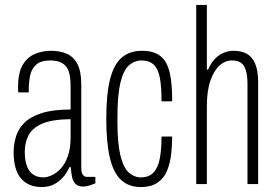

<svg xmlns="http://www.w3.org/2000/svg" viewBox="-20 -743 1113 775"><path d="M148 12Q121 12 100 3Q79 -6 64.5 -23Q50 -40 42.5 -66.5Q35 -93 35 -127Q35 -161 44.5 -192Q54 -223 78.5 -247.5Q103 -272 148.5 -286.5Q194 -301 265 -301V-397Q265 -432 257.5 -454.5Q250 -477 231.5 -488Q213 -499 183 -499Q145 -499 126 -482Q107 -465 101.5 -437.5Q96 -410 96 -376V-370H54Q53 -375 53 -380Q53 -385 53 -392Q53 -450 72 -481.5Q91 -513 121.5 -525.5Q152 -538 186 -538Q222 -538 249.5 -526Q277 -514 292.5 -484.5Q308 -455 308 -403V-65Q308 -46 314.5 -37.5Q321 -29 330 -29H365V-3Q355 1 342 5.5Q329 10 315 10Q295 10 284.5 -1Q274 -12 270.5 -30Q267 -48 266 -68H260Q250 -45 234 -27Q218 -9 197 1.5Q176 12 148 12ZM155 -27Q171 -27 190 -36Q209 -45 226 -63.5Q243 -82 254 -113Q265 -144 265 -187V-262Q189 -261 149.5 -243.5Q110 -226 95 -196.5Q80 -167 80 -130Q80 -96 88.5 -73Q97 -50 114 -38.5Q131 -27 155 -27Z M548 12Q499 12 468 -17.5Q437 -47 423 -108Q409 -169 409 -263Q409 -366 425 -426Q441 -486 473 -512Q505 -538 553 -538Q591 -538 615 -525Q639 -512 652 -486.5Q665 -461 670 -422.5Q675 -384 675 -334H632Q632 -391 625.5 -427.5Q619 -464 601 -481.5Q583 -499 551 -499Q523 -499 500.5 -479Q478 -459 466 -409Q454 -359 454 -269V-253Q454 -165 466 -115.5Q478 -66 500 -46.5Q522 -27 549 -27Q581 -27 599.5 -46.5Q618 -66 625 -103Q632 -140 632 -192H675Q675 -158 671 -122Q667 -86 655 -55.5Q643 -25 617 -6.5Q591 12 548 12Z M772 0V-723H815V-462H820Q832 -490 848.5 -506.5Q865 -523 884 -530.5Q903 -538 923 -538Q953 -538 975 -526.5Q997 -515 1009.5 -487Q1022 -459 1022 -409V0H979V-402Q979 -423 976.5 -440.5Q974 -458 967.5 -471.5Q961 -485 948.5 -492Q936 -499 916 -499Q889 -499 866.5 -479Q844 -459 829.5 -418Q815 -377 815 -314V0Z"/></svg>

Font: Archivo ExtraCondensed Thin
Style: Regular
Weight: 250
Width: 2
Designer: Hector Gatti
Foundry: Omnibus-Type
Version: Version 2.001